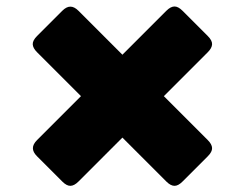

<svg xmlns="http://www.w3.org/2000/svg" viewBox="-20 -664 774 607"><path d="M557 -90Q543 -76 531 -76.5Q519 -77 506 -90L367 -229L228 -90Q215 -77 203 -76.5Q191 -76 177 -90L97 -170Q84 -183 84 -195.5Q84 -208 97 -221L236 -360L97 -499Q84 -512 83.5 -524Q83 -536 97 -550L177 -630Q190 -643 202.5 -643Q215 -643 228 -630L367 -491L506 -630Q519 -643 531 -643.5Q543 -644 557 -630L637 -550Q651 -536 650.5 -524Q650 -512 637 -499L498 -360L637 -221Q650 -208 650.5 -196Q651 -184 637 -170Z"/></svg>

Font: Bungee
Style: Regular
Weight: 400
Designer: David Jonathan Ross
Foundry: David Jonathan Ross
Version: Version 1.001;PS 1.0;hotconv 1.0.72;makeotf.lib2.5.5900